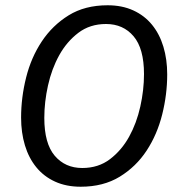

<svg xmlns="http://www.w3.org/2000/svg" viewBox="-20 -698 682 728"><path d="M292 -61Q353 -61 397 -94.5Q441 -128 469.5 -179.5Q498 -231 512 -294Q526 -357 526 -417Q526 -514 486.5 -560.5Q447 -607 382 -607Q321 -607 277 -573.5Q233 -540 204.5 -488.5Q176 -437 162 -374Q148 -311 148 -251Q148 -154 187.5 -107.5Q227 -61 292 -61ZM286 10Q231 10 188.5 -9.5Q146 -29 117.5 -64Q89 -99 74.5 -147Q60 -195 60 -252Q60 -328 79 -404Q98 -480 138.5 -541Q179 -602 240.5 -640Q302 -678 388 -678Q443 -678 485.5 -658.5Q528 -639 556.5 -604Q585 -569 599.5 -521Q614 -473 614 -416Q614 -340 595 -264Q576 -188 536 -127Q496 -66 434 -28Q372 10 286 10Z"/></svg>

Font: Celebes
Style: Italic
Weight: 400
Italic angle: -10°
Designer: Anugrah Pasau
Foundry: Lafontype
Version: Version 1.000; ttfautohint (v1.8.4)